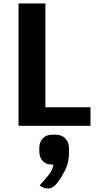

<svg xmlns="http://www.w3.org/2000/svg" viewBox="-20 -720 553 1099"><path d="M498 -106V0H86V-700H240V-106ZM375 132V151Q375 197 362.5 231Q350 265 321 309Q304 334 288.5 346.5Q273 359 255 359Q227 359 207 341Q248 296 264.5 273.5Q281 251 286 222H276Q243 222 224 201Q205 180 205 146V127Q205 93 225 72Q245 51 278 51H299Q333 51 354 72.5Q375 94 375 132Z"/></svg>

Font: Krub
Style: Bold
Weight: 700
Version: Version 1.000; ttfautohint (v1.6)